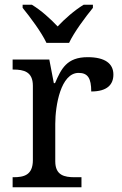

<svg xmlns="http://www.w3.org/2000/svg" viewBox="-20 -786 511 806"><path d="M175 -606H270C291 -651 339 -715 370 -753V-766H331C293 -743 252 -707 222 -675C192 -707 152 -743 114 -766H75V-753C106 -715 154 -651 175 -606ZM33 0H322V-42H294C250 -42 212 -50 212 -109V-266C212 -343 235 -480 310 -480C349 -480 363 -457 363 -402C430 -402 456 -431 456 -473C456 -519 421 -546 348 -546C260 -546 237 -497 211 -437H206L187 -536H33V-494H36C80 -494 118 -485 118 -426V-114C118 -51 81 -42 36 -42H33Z"/></svg>

Font: Noto Nastaliq Urdu
Style: Regular
Weight: 400
Designer: Monotype Design Team (Patrick Giasson: type design, Kamal Mansour: OpenType code, Glenda Bellarosa). Updated by Simon Co
Foundry: Monotype Imaging Inc., Simon Cozens
Version: Version 3.009